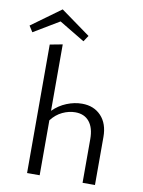

<svg xmlns="http://www.w3.org/2000/svg" viewBox="-139 -969 772 1036"><g transform="rotate(10 247.0 -451.5)"><path d="M455 -263V0H387V-240Q387 -301 360 -334.5Q333 -368 283 -368Q248 -368 213 -351.5Q178 -335 152 -301V0H83V-704L152 -717V-353Q185 -386 227 -403Q269 -420 311 -420Q376 -420 415.5 -378Q455 -336 455 -263ZM259 -753 119 -837 -21 -753 -42 -786 119 -903 281 -786Z"/></g></svg>

Font: Ysabeau
Style: Regular
Weight: 400
Designer: Christian Thalmann (Catharsis Fonts)
Version: Version 0.003